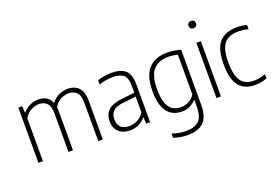

<svg xmlns="http://www.w3.org/2000/svg" viewBox="-123 -1142 2571 1766"><g transform="rotate(-20 1163.0 -259.0)"><path d="M76.5 0V-540.5H114.5L118.5 -477H122.5Q153 -513.5 192 -531Q231 -548.5 272.5 -548.5Q315.5 -548.5 349.2 -530.5Q383 -512.5 400 -468.5Q436.5 -514 479 -531.2Q521.5 -548.5 560 -548.5Q601.5 -548.5 634.5 -532.5Q667.5 -516.5 687 -478.5Q706.5 -440.5 706.5 -375V0H662V-374Q662 -449.5 631.2 -478.2Q600.5 -507 553.5 -507Q522 -507 481.5 -489Q441 -471 411.5 -421.5Q414.5 -400.5 414.5 -375.5V0H370.5V-374Q370.5 -449.5 340.8 -478.2Q311 -507 264.5 -507Q230.5 -507 189.8 -487.5Q149 -468 120.5 -419V0Z M973.5 8Q905 8 863.8 -29Q822.5 -66 822.5 -134.5Q822.5 -203.5 865 -242Q907.5 -280.5 998 -290.5L1125.5 -305V-372.5Q1125.5 -453 1090 -480.5Q1054.5 -508 988 -508Q959 -508 923.5 -502.5Q888 -497 852 -484.5V-525.5Q881.5 -537 919.5 -542.8Q957.5 -548.5 990.5 -548.5Q1077 -548.5 1123.2 -510.2Q1169.5 -472 1169.5 -371.5V0H1131.5L1127.5 -62H1123.5Q1097.5 -28 1058.5 -10Q1019.5 8 973.5 8ZM869.5 -139Q869.5 -31.5 980 -31.5Q1017.5 -31.5 1056.2 -49.5Q1095 -67.5 1125.5 -112.5V-267L998.5 -253Q931 -245.5 900.2 -217.2Q869.5 -189 869.5 -139Z M1456 230Q1423.5 230 1386.2 224Q1349 218 1319 206.5V165Q1356 178 1389.8 183.8Q1423.5 189.5 1455.5 189.5Q1538.5 189.5 1580.2 150.2Q1622 111 1622 11.5V-53.5H1618.5Q1597 -28 1561.5 -9.8Q1526 8.5 1478.5 8.5Q1427 8.5 1383.5 -16Q1340 -40.5 1313.8 -99Q1287.5 -157.5 1287.5 -259.5Q1287.5 -409 1351.2 -478.8Q1415 -548.5 1532.5 -548.5Q1566.5 -548.5 1602.5 -543Q1638.5 -537.5 1666 -528.5V7Q1666 128 1612.8 179Q1559.5 230 1456 230ZM1486 -32.5Q1524.5 -32.5 1561.8 -51Q1599 -69.5 1622 -107.5V-497Q1604.5 -501.5 1579.8 -505Q1555 -508.5 1530.5 -508.5Q1435.5 -508.5 1384.5 -452Q1333.5 -395.5 1333.5 -264Q1333.5 -171.5 1353.8 -121.2Q1374 -71 1408.5 -51.8Q1443 -32.5 1486 -32.5Z M1819 0V-540.5H1863V0ZM1841 -675.5Q1824.5 -675.5 1814.5 -685Q1804.5 -694.5 1804.5 -711Q1804.5 -727.5 1814.5 -737.5Q1824.5 -747.5 1841 -747.5Q1857.5 -747.5 1867.5 -737.5Q1877.5 -727.5 1877.5 -711Q1877.5 -694.5 1867.5 -685Q1857.5 -675.5 1841 -675.5Z M2194.5 9Q2095 9 2041 -54.8Q1987 -118.5 1987 -270Q1987 -422 2046 -485.2Q2105 -548.5 2217 -548.5Q2240 -548.5 2265 -545.5Q2290 -542.5 2313.5 -536V-494.5Q2288 -501.5 2264 -504.5Q2240 -507.5 2220.5 -507.5Q2157.5 -507.5 2116 -486Q2074.5 -464.5 2054 -413Q2033.5 -361.5 2033.5 -272Q2033.5 -181.5 2052.5 -129Q2071.5 -76.5 2108.8 -54.2Q2146 -32 2200.5 -32Q2224.5 -32 2252.2 -37Q2280 -42 2313.5 -54V-12.5Q2254 9 2194.5 9Z"/></g></svg>

Font: Encode Sans SmCnd XLt
Style: Regular
Weight: 200
Width: 4
Designer: Multiple Designers
Foundry: Impallari Type
Version: Version 3.002; ttfautohint (v1.8.3) -l 8 -r 50 -G 200 -x 14 